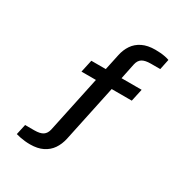

<svg xmlns="http://www.w3.org/2000/svg" viewBox="-210 -886 1166 1233"><g transform="rotate(30 373.5 -269.5)"><path d="M190 195Q170 195 151 193Q132 191 115 187.5Q98 184 84 180L101 103H169Q212 103 233 89Q254 75 261 44L350 -375H243L263 -467H370L395 -584Q404 -628 427 -662Q450 -696 489 -715Q528 -734 584 -734Q603 -734 622 -732.5Q641 -731 658.5 -727.5Q676 -724 689 -719L673 -642H604Q561 -642 539.5 -628.5Q518 -615 511 -583L487 -467H636L616 -375H467L378 45Q368 90 345 123.5Q322 157 283.5 176Q245 195 190 195Z"/></g></svg>

Font: Archivo Expanded Medium
Style: Regular
Weight: 500
Width: 7
Designer: Hector Gatti
Foundry: Omnibus-Type
Version: Version 2.001